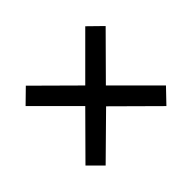

<svg xmlns="http://www.w3.org/2000/svg" viewBox="-95 -663 619 619"><g transform="rotate(45 214.5 -353.5)"><path d="M350 -537 398 -491 261 -353 395 -217 349 -171 213 -306 77 -170 31 -217 166 -353 31 -488 77 -535 213 -400Z"/></g></svg>

Font: Noto Sans Tamil ExtraCondensed
Style: Regular
Weight: 400
Width: 2
Designer: Jelle Bosma - Monotype Design Team
Foundry: Monotype Imaging Inc.
Version: Version 2.004